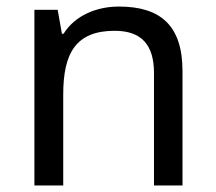

<svg xmlns="http://www.w3.org/2000/svg" viewBox="-20 -566 658 586"><path d="M343 -546C275 -546 209 -519 174 -463H169L156 -536H85V0H173V-278C173 -403 211 -472 330 -472C412 -472 450 -429 450 -343V0H537V-349C537 -487 471 -546 343 -546Z"/></svg>

Font: Noto Sans Miao
Style: Regular
Weight: 400
Designer: Monotype Design Team
Foundry: Monotype Imaging Inc.
Version: Version 2.003